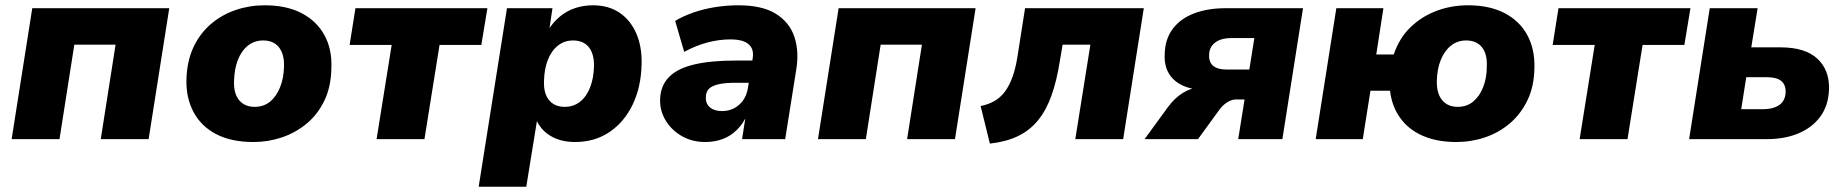

<svg xmlns="http://www.w3.org/2000/svg" viewBox="-20 -526 6975 726"><path d="M24 0 102 -495H620L542 0H361L417 -357H261L205 0Z M938 11Q855 11 798 -18.5Q741 -48 712 -102Q683 -156 685 -226Q687 -296 712 -348.5Q737 -401 778.5 -436Q820 -471 872 -488.5Q924 -506 981 -506Q1063 -506 1120 -476.5Q1177 -447 1206.5 -393.5Q1236 -340 1233 -269Q1232 -199 1207 -146.5Q1182 -94 1140 -59Q1098 -24 1046 -6.5Q994 11 938 11ZM943 -122Q977 -122 1001 -141.5Q1025 -161 1039 -196Q1053 -231 1054 -275Q1055 -322 1034.5 -347.5Q1014 -373 975 -373Q942 -373 917.5 -353.5Q893 -334 879.5 -299.5Q866 -265 865 -220Q863 -173 884 -147.5Q905 -122 943 -122Z M1404 0 1461 -356H1302L1324 -495H1823L1800 -356H1642L1585 0Z M1790 180 1897 -495H2069L2057 -414H2054Q2073 -444 2099 -465Q2125 -486 2156.5 -496Q2188 -506 2222 -506Q2281 -506 2322.5 -478Q2364 -450 2386 -399.5Q2408 -349 2406 -282Q2404 -197 2372.5 -131Q2341 -65 2285 -27Q2229 11 2154 11Q2100 11 2061 -12.5Q2022 -36 2005 -80L2012 -79L1970 180ZM2115 -122Q2149 -122 2173.5 -141.5Q2198 -161 2211.5 -196Q2225 -231 2226 -275Q2227 -322 2206.5 -347.5Q2186 -373 2147 -373Q2114 -373 2089.5 -353.5Q2065 -334 2051.5 -299.5Q2038 -265 2037 -220Q2035 -173 2056 -147.5Q2077 -122 2115 -122Z M2647 11Q2597 11 2558 -11.5Q2519 -34 2497 -70.5Q2475 -107 2476 -149Q2477 -200 2508 -233Q2539 -266 2602 -281.5Q2665 -297 2761 -297H2838L2824 -213H2761Q2722 -213 2697.5 -207.5Q2673 -202 2661 -190.5Q2649 -179 2649 -158Q2648 -134 2664.5 -120Q2681 -106 2710 -106Q2736 -106 2756.5 -117Q2777 -128 2790.5 -147.5Q2804 -167 2808 -193L2826 -305Q2832 -340 2811 -358.5Q2790 -377 2742 -377Q2699 -377 2655.5 -365.5Q2612 -354 2567 -330L2533 -447Q2563 -465 2601.5 -478.5Q2640 -492 2684 -499Q2728 -506 2772 -506Q2862 -506 2913.5 -474Q2965 -442 2983.5 -387.5Q3002 -333 2991 -264L2949 0H2786L2801 -96H2807Q2791 -59 2766.5 -35Q2742 -11 2712 0Q2682 11 2647 11Z M3073 0 3151 -495H3669L3591 0H3410L3466 -357H3310L3254 0Z M3723 17 3688 -125Q3718 -131 3741 -144.5Q3764 -158 3780.5 -180.5Q3797 -203 3808.5 -235Q3820 -267 3827 -310L3856 -495H4305L4227 0H4046L4103 -357H3998L3988 -298Q3976 -221 3956 -165Q3936 -109 3905 -71Q3874 -33 3829.5 -11.5Q3785 10 3723 17Z M4308 0 4397 -122Q4422 -156 4454 -175.5Q4486 -195 4516 -195H4542L4541 -185Q4490 -186 4454.5 -201.5Q4419 -217 4400.5 -247Q4382 -277 4384 -320Q4385 -378 4414.5 -417Q4444 -456 4495.5 -475.5Q4547 -495 4615 -495H4907L4829 0H4662L4686 -150H4654Q4637 -150 4620 -139Q4603 -128 4590 -110L4510 0ZM4619 -263H4704L4723 -382H4636Q4596 -382 4574 -364.5Q4552 -347 4552 -318Q4551 -290 4568 -276.5Q4585 -263 4619 -263Z M5486 11Q5414 11 5360 -12.5Q5306 -36 5274.5 -80Q5243 -124 5236 -183H5162L5133 0H4955L5033 -495H5211L5184 -320H5250Q5271 -382 5313.5 -423Q5356 -464 5412 -485Q5468 -506 5531 -506Q5612 -506 5669 -476.5Q5726 -447 5755 -393.5Q5784 -340 5782 -269Q5781 -199 5755.5 -146.5Q5730 -94 5688.5 -59Q5647 -24 5595 -6.5Q5543 11 5486 11ZM5492 -122Q5526 -122 5550 -141.5Q5574 -161 5588 -196Q5602 -231 5602 -275Q5604 -322 5583.5 -347.5Q5563 -373 5524 -373Q5491 -373 5466.5 -353.5Q5442 -334 5428 -299.5Q5414 -265 5413 -220Q5412 -173 5433 -147.5Q5454 -122 5492 -122Z M5953 0 6010 -356H5851L5873 -495H6372L6349 -356H6191L6134 0Z M6367 0 6445 -495H6626L6602 -347H6712Q6806 -347 6852 -304Q6898 -261 6896 -189Q6894 -127 6863 -85Q6832 -43 6780 -21.5Q6728 0 6663 0ZM6564 -113H6645Q6685 -113 6708 -129Q6731 -145 6732 -179Q6732 -207 6714.5 -220.5Q6697 -234 6662 -234H6583Z"/></svg>

Font: Nunito Sans 11pt Black
Style: Italic
Weight: 900
Italic angle: -9°
Version: Version 3.101;gftools[0.9.27]